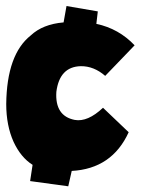

<svg xmlns="http://www.w3.org/2000/svg" viewBox="-20 -576 474 647"><path d="M334.5 -320.3Q296.4 -353.5 252 -353Q180.7 -351.1 169.9 -266.6Q164.6 -185.1 231.9 -171.9Q275.4 -164.1 327.1 -212.9L413.6 -130.4Q357.4 -7.3 221.7 0L210 51.8L81.5 34.2L89.8 -20.5Q50.3 -45.4 25.9 -97.7Q1 -152.8 1 -225.6Q2.9 -392.6 83.5 -456.5Q124 -494.6 194.3 -500.5L204.1 -555.7L309.6 -537.6L304.7 -495.6Q380.4 -479.5 433.6 -423.3Z"/></svg>

Font: Lapsus Pro (theguybrush.com)
Style: Bold
Weight: 700
Designer: Jose Roses
Version: Version 1.00 February 9, 2018, initial release